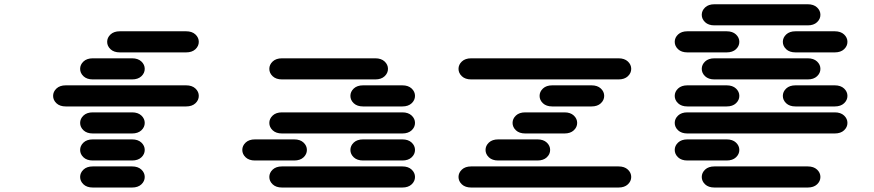

<svg xmlns="http://www.w3.org/2000/svg" viewBox="-20 -881 4040 888"><path d="M409.2 -13.7H590.8Q618.2 -13.7 633.8 -28.3Q649.4 -43 649.4 -62.5Q649.4 -82 633.8 -96.7Q618.2 -111.3 590.8 -111.3H409.2Q381.8 -111.3 366.2 -96.7Q350.6 -82 350.6 -62.5Q350.6 -43 366.2 -28.3Q381.8 -13.7 409.2 -13.7ZM409.2 -138.7H590.8Q618.2 -138.7 633.8 -153.3Q649.4 -168 649.4 -187.5Q649.4 -207 633.8 -221.7Q618.2 -236.3 590.8 -236.3H409.2Q381.8 -236.3 366.2 -221.7Q350.6 -207 350.6 -187.5Q350.6 -168 366.2 -153.3Q381.8 -138.7 409.2 -138.7ZM409.2 -263.7H590.8Q618.2 -263.7 633.8 -278.3Q649.4 -293 649.4 -312.5Q649.4 -332 633.8 -346.7Q618.2 -361.3 590.8 -361.3H409.2Q381.8 -361.3 366.2 -346.7Q350.6 -332 350.6 -312.5Q350.6 -293 366.2 -278.3Q381.8 -263.7 409.2 -263.7ZM284.2 -388.7H840.8Q868.2 -388.7 883.8 -403.3Q899.4 -418 899.4 -437.5Q899.4 -457 883.8 -471.7Q868.2 -486.3 840.8 -486.3H284.2Q256.8 -486.3 241.2 -471.7Q225.6 -457 225.6 -437.5Q225.6 -418 241.2 -403.3Q256.8 -388.7 284.2 -388.7ZM409.2 -513.7H590.8Q618.2 -513.7 633.8 -528.3Q649.4 -543 649.4 -562.5Q649.4 -582 633.8 -596.7Q618.2 -611.3 590.8 -611.3H409.2Q381.8 -611.3 366.2 -596.7Q350.6 -582 350.6 -562.5Q350.6 -543 366.2 -528.3Q381.8 -513.7 409.2 -513.7ZM534.2 -638.7H840.8Q868.2 -638.7 883.8 -653.3Q899.4 -668 899.4 -687.5Q899.4 -707 883.8 -721.7Q868.2 -736.3 840.8 -736.3H534.2Q506.8 -736.3 491.2 -721.7Q475.6 -707 475.6 -687.5Q475.6 -668 491.2 -653.3Q506.8 -638.7 534.2 -638.7Z M1284.2 -13.7H1840.8Q1868.2 -13.7 1883.8 -28.3Q1899.4 -43 1899.4 -62.5Q1899.4 -82 1883.8 -96.7Q1868.2 -111.3 1840.8 -111.3H1284.2Q1256.8 -111.3 1241.2 -96.7Q1225.6 -82 1225.6 -62.5Q1225.6 -43 1241.2 -28.3Q1256.8 -13.7 1284.2 -13.7ZM1159.2 -138.7H1340.8Q1368.2 -138.7 1383.8 -153.3Q1399.4 -168 1399.4 -187.5Q1399.4 -207 1383.8 -221.7Q1368.2 -236.3 1340.8 -236.3H1159.2Q1131.8 -236.3 1116.2 -221.7Q1100.6 -207 1100.6 -187.5Q1100.6 -168 1116.2 -153.3Q1131.8 -138.7 1159.2 -138.7ZM1659.2 -138.7H1840.8Q1868.2 -138.7 1883.8 -153.3Q1899.4 -168 1899.4 -187.5Q1899.4 -207 1883.8 -221.7Q1868.2 -236.3 1840.8 -236.3H1659.2Q1631.8 -236.3 1616.2 -221.7Q1600.6 -207 1600.6 -187.5Q1600.6 -168 1616.2 -153.3Q1631.8 -138.7 1659.2 -138.7ZM1284.2 -263.7H1840.8Q1868.2 -263.7 1883.8 -278.3Q1899.4 -293 1899.4 -312.5Q1899.4 -332 1883.8 -346.7Q1868.2 -361.3 1840.8 -361.3H1284.2Q1256.8 -361.3 1241.2 -346.7Q1225.6 -332 1225.6 -312.5Q1225.6 -293 1241.2 -278.3Q1256.8 -263.7 1284.2 -263.7ZM1659.2 -388.7H1840.8Q1868.2 -388.7 1883.8 -403.3Q1899.4 -418 1899.4 -437.5Q1899.4 -457 1883.8 -471.7Q1868.2 -486.3 1840.8 -486.3H1659.2Q1631.8 -486.3 1616.2 -471.7Q1600.6 -457 1600.6 -437.5Q1600.6 -418 1616.2 -403.3Q1631.8 -388.7 1659.2 -388.7ZM1284.2 -513.7H1715.8Q1743.2 -513.7 1758.8 -528.3Q1774.4 -543 1774.4 -562.5Q1774.4 -582 1758.8 -596.7Q1743.2 -611.3 1715.8 -611.3H1284.2Q1256.8 -611.3 1241.2 -596.7Q1225.6 -582 1225.6 -562.5Q1225.6 -543 1241.2 -528.3Q1256.8 -513.7 1284.2 -513.7Z M2159.2 -13.7H2840.8Q2868.2 -13.7 2883.8 -28.3Q2899.4 -43 2899.4 -62.5Q2899.4 -82 2883.8 -96.7Q2868.2 -111.3 2840.8 -111.3H2159.2Q2131.8 -111.3 2116.2 -96.7Q2100.6 -82 2100.6 -62.5Q2100.6 -43 2116.2 -28.3Q2131.8 -13.7 2159.2 -13.7ZM2284.2 -138.7H2465.8Q2493.2 -138.7 2508.8 -153.3Q2524.4 -168 2524.4 -187.5Q2524.4 -207 2508.8 -221.7Q2493.2 -236.3 2465.8 -236.3H2284.2Q2256.8 -236.3 2241.2 -221.7Q2225.6 -207 2225.6 -187.5Q2225.6 -168 2241.2 -153.3Q2256.8 -138.7 2284.2 -138.7ZM2409.2 -263.7H2590.8Q2618.2 -263.7 2633.8 -278.3Q2649.4 -293 2649.4 -312.5Q2649.4 -332 2633.8 -346.7Q2618.2 -361.3 2590.8 -361.3H2409.2Q2381.8 -361.3 2366.2 -346.7Q2350.6 -332 2350.6 -312.5Q2350.6 -293 2366.2 -278.3Q2381.8 -263.7 2409.2 -263.7ZM2534.2 -388.7H2715.8Q2743.2 -388.7 2758.8 -403.3Q2774.4 -418 2774.4 -437.5Q2774.4 -457 2758.8 -471.7Q2743.2 -486.3 2715.8 -486.3H2534.2Q2506.8 -486.3 2491.2 -471.7Q2475.6 -457 2475.6 -437.5Q2475.6 -418 2491.2 -403.3Q2506.8 -388.7 2534.2 -388.7ZM2159.2 -513.7H2840.8Q2868.2 -513.7 2883.8 -528.3Q2899.4 -543 2899.4 -562.5Q2899.4 -582 2883.8 -596.7Q2868.2 -611.3 2840.8 -611.3H2159.2Q2131.8 -611.3 2116.2 -596.7Q2100.6 -582 2100.6 -562.5Q2100.6 -543 2116.2 -528.3Q2131.8 -513.7 2159.2 -513.7Z M3284.2 -13.7H3715.8Q3743.2 -13.7 3758.8 -28.3Q3774.4 -43 3774.4 -62.5Q3774.4 -82 3758.8 -96.7Q3743.2 -111.3 3715.8 -111.3H3284.2Q3256.8 -111.3 3241.2 -96.7Q3225.6 -82 3225.6 -62.5Q3225.6 -43 3241.2 -28.3Q3256.8 -13.7 3284.2 -13.7ZM3159.2 -138.7H3340.8Q3368.2 -138.7 3383.8 -153.3Q3399.4 -168 3399.4 -187.5Q3399.4 -207 3383.8 -221.7Q3368.2 -236.3 3340.8 -236.3H3159.2Q3131.8 -236.3 3116.2 -221.7Q3100.6 -207 3100.6 -187.5Q3100.6 -168 3116.2 -153.3Q3131.8 -138.7 3159.2 -138.7ZM3159.2 -263.7H3840.8Q3868.2 -263.7 3883.8 -278.3Q3899.4 -293 3899.4 -312.5Q3899.4 -332 3883.8 -346.7Q3868.2 -361.3 3840.8 -361.3H3159.2Q3131.8 -361.3 3116.2 -346.7Q3100.6 -332 3100.6 -312.5Q3100.6 -293 3116.2 -278.3Q3131.8 -263.7 3159.2 -263.7ZM3159.2 -388.7H3340.8Q3368.2 -388.7 3383.8 -403.3Q3399.4 -418 3399.4 -437.5Q3399.4 -457 3383.8 -471.7Q3368.2 -486.3 3340.8 -486.3H3159.2Q3131.8 -486.3 3116.2 -471.7Q3100.6 -457 3100.6 -437.5Q3100.6 -418 3116.2 -403.3Q3131.8 -388.7 3159.2 -388.7ZM3659.2 -388.7H3840.8Q3868.2 -388.7 3883.8 -403.3Q3899.4 -418 3899.4 -437.5Q3899.4 -457 3883.8 -471.7Q3868.2 -486.3 3840.8 -486.3H3659.2Q3631.8 -486.3 3616.2 -471.7Q3600.6 -457 3600.6 -437.5Q3600.6 -418 3616.2 -403.3Q3631.8 -388.7 3659.2 -388.7ZM3284.2 -513.7H3715.8Q3743.2 -513.7 3758.8 -528.3Q3774.4 -543 3774.4 -562.5Q3774.4 -582 3758.8 -596.7Q3743.2 -611.3 3715.8 -611.3H3284.2Q3256.8 -611.3 3241.2 -596.7Q3225.6 -582 3225.6 -562.5Q3225.6 -543 3241.2 -528.3Q3256.8 -513.7 3284.2 -513.7ZM3159.2 -638.7H3340.8Q3368.2 -638.7 3383.8 -653.3Q3399.4 -668 3399.4 -687.5Q3399.4 -707 3383.8 -721.7Q3368.2 -736.3 3340.8 -736.3H3159.2Q3131.8 -736.3 3116.2 -721.7Q3100.6 -707 3100.6 -687.5Q3100.6 -668 3116.2 -653.3Q3131.8 -638.7 3159.2 -638.7ZM3659.2 -638.7H3840.8Q3868.2 -638.7 3883.8 -653.3Q3899.4 -668 3899.4 -687.5Q3899.4 -707 3883.8 -721.7Q3868.2 -736.3 3840.8 -736.3H3659.2Q3631.8 -736.3 3616.2 -721.7Q3600.6 -707 3600.6 -687.5Q3600.6 -668 3616.2 -653.3Q3631.8 -638.7 3659.2 -638.7ZM3284.2 -763.7H3715.8Q3743.2 -763.7 3758.8 -778.3Q3774.4 -793 3774.4 -812.5Q3774.4 -832 3758.8 -846.7Q3743.2 -861.3 3715.8 -861.3H3284.2Q3256.8 -861.3 3241.2 -846.7Q3225.6 -832 3225.6 -812.5Q3225.6 -793 3241.2 -778.3Q3256.8 -763.7 3284.2 -763.7Z"/></svg>

Font: Sixtyfour
Style: Regular
Weight: 400
Designer: Jens Kutilek
Foundry: Jens Kutilek
Version: Version 2.001